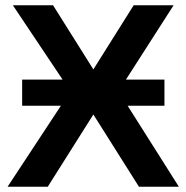

<svg xmlns="http://www.w3.org/2000/svg" viewBox="-20 -708 707 728"><path d="M64 -406.2H217.3L28.8 -688H181.2L334 -444.8L486.8 -688H638.2L457.5 -406.2H603.5V-307.1H463.9L658.2 0H506.8L334 -273.9L161.1 0H8.8L210.9 -307.1H64Z"/></svg>

Font: Arial
Style: Bold
Weight: 700
Designer: Steve Matteson
Foundry: Ascender Corporation
Version: Version 2.00.3